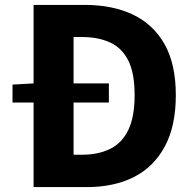

<svg xmlns="http://www.w3.org/2000/svg" viewBox="-20 -763 790 783"><path d="M31 -345V-418L119 -423H424V-345ZM117 0V-743H325Q439 -743 522 -703.5Q605 -664 651 -583Q697 -502 697 -375Q697 -248 651.5 -164.5Q606 -81 525 -40.5Q444 0 334 0ZM280 -132H315Q380 -132 428.5 -155.5Q477 -179 503 -232.5Q529 -286 529 -375Q529 -465 503 -516.5Q477 -568 428.5 -590Q380 -612 315 -612H280Z"/></svg>

Font: Noto Sans HK Thin ExtraBold
Style: Regular
Weight: 800
Version: Version 2.004-H2;hotconv 1.0.118;makeotfexe 2.5.65603